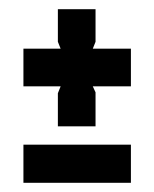

<svg xmlns="http://www.w3.org/2000/svg" viewBox="-20 -590 336 418"><path d="M188 -389 182 -402H265V-484H182L188 -499V-570H106V-499L112 -484H31V-402H112L106 -387V-315H188ZM31 -275V-192H265V-275Z"/></svg>

Font: Economica
Style: Bold
Weight: 700
Designer: Vicente Lamonaca
Foundry: Vicente Lamonaca
Version: Version 1.100